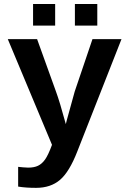

<svg xmlns="http://www.w3.org/2000/svg" viewBox="-20 -722 640 950"><path d="M158.7 207.5Q106.9 207.5 69.8 201.2V103.5L94.7 106L119.6 107.4Q148.9 107.4 168.2 98.1Q187.5 88.9 202.9 67.4Q218.3 45.9 237.3 -5.4L18.6 -528.3H163.6L256.3 -271Q275.9 -217.8 305.7 -107.9L310.1 -126L349.6 -269L437.5 -528.3H581.1L362.3 27.8Q323.2 128.4 276.9 168Q230.5 207.5 158.7 207.5ZM350.6 -595.2V-702.1H461.4V-595.2ZM143.6 -595.2V-702.1H252.9V-595.2Z"/></svg>

Font: Cousine
Style: Bold
Weight: 700
Monospace: yes
Designer: Steve Matteson
Foundry: Ascender Corporation
Version: Version 1.20